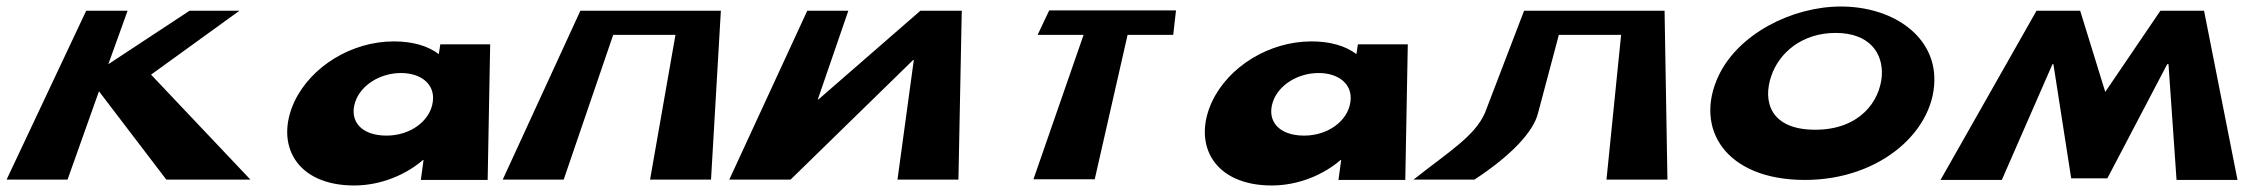

<svg xmlns="http://www.w3.org/2000/svg" viewBox="-36 -552 6886 589"><path d="M732.2 -1 427.4 -323 698.4 -519H545.4L296.3 -355L355.4 -519H228.4L-15.8 -1H171.2L267.6 -272L474.2 -1Z M866.6 -239C806.5 -108 873.4 17 1050.4 17C1133.4 17 1210.6 -17 1261.3 -61H1263.3L1255 0H1460L1467.7 -416H1314.7L1310.1 -386C1276.9 -411 1231 -425 1172 -425C1043 -425 917.3 -348 866.6 -239ZM1053.6 -239C1071.8 -293 1132.2 -328 1194.2 -328C1256.2 -328 1299.8 -293 1291.6 -239C1283.7 -181 1222.8 -136 1149.8 -136C1071.8 -136 1034.7 -181 1053.6 -239Z M1845.1 -445H2036.1L1958.2 -1H2145.2L2175.4 -519H2049.4H1870.4H1744.4L1506.2 -1H1693.2Z M2717.2 -1H2904.2L2914.4 -519H2787.4L2474.8 -247H2472.8L2566.4 -519H2440.4L2201.2 -1H2389.2L2765.3 -368H2767.3Z M3147.1 -445H3288.1L3134.3 -2H3322.3L3423.1 -445H3563.1L3571.6 -520H3182.6Z M3681.6 -239C3621.5 -108 3688.4 17 3865.4 17C3948.4 17 4025.6 -17 4076.3 -61H4078.3L4070 0H4275L4282.7 -416H4129.7L4125.1 -386C4091.9 -411 4046 -425 3987 -425C3858 -425 3732.3 -348 3681.6 -239ZM3868.6 -239C3886.8 -293 3947.2 -328 4009.2 -328C4071.2 -328 4114.8 -293 4106.6 -239C4098.7 -181 4037.8 -136 3964.8 -136C3886.8 -136 3849.7 -181 3868.6 -239Z M4682.5 -206 4746.1 -445H4937.1L4892.2 -1H5079.2L5070.4 -519H4944.4H4766.4H4639.4L4519.5 -206C4488.7 -135 4410.5 -88 4300.2 -1H4487.2C4598.3 -74 4668.5 -147 4682.5 -206Z M5235.8 -319C5160 -157 5258 0 5501 0C5737 0 5906 -157 5897.8 -319C5891.6 -448 5764.4 -532 5611.4 -532C5461.4 -532 5296.6 -448 5235.8 -319ZM5397.8 -319C5421.5 -389 5491 -451 5595 -451C5699 -451 5741.5 -389 5736.8 -319C5730.9 -241 5668.6 -154 5532.6 -154C5394.6 -154 5370.9 -241 5397.8 -319Z M6641 0H6828L6725.4 -519H6591.4L6422.3 -270L6345.4 -519H6211.4L5917 0H6105L6260.3 -355H6263.3L6317.8 -5H6428.8L6612.3 -355H6616.3Z"/></svg>

Font: Hussar Milosc
Style: Obl
Weight: 700
Foundry: Cannot Into Space Fonts
Version: Version 1.02